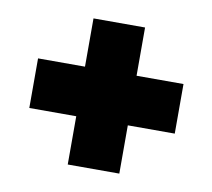

<svg xmlns="http://www.w3.org/2000/svg" viewBox="-58 -666 633 572"><g transform="rotate(10 259.0 -380.0)"><path d="M181 -159V-305H39V-455H181V-601H337V-455H479V-305H337V-159Z"/></g></svg>

Font: Encode Sans Cnd Black
Style: Regular
Weight: 900
Width: 3
Designer: Multiple Designers
Foundry: Impallari Type
Version: Version 3.002; ttfautohint (v1.8.3) -l 8 -r 50 -G 200 -x 14 